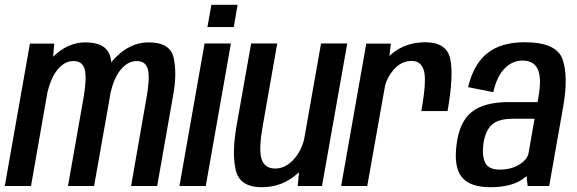

<svg xmlns="http://www.w3.org/2000/svg" viewBox="-39 -777 2410 802"><path d="M-19 0 86 -595H187.5L183 -540Q243.5 -600 318 -600Q408.5 -600 423 -535.5Q424.5 -526.5 426 -517Q434.5 -527.5 444.5 -537.5Q506 -600 582 -600Q672.5 -600 686.5 -535.2Q700.5 -470.5 685 -383.5L617.5 0H508.5L573 -369Q587.5 -449 579 -485.5Q570.5 -522 532 -522Q493 -522 462.5 -482.5Q436 -448 422.5 -388.5Q422 -386 422 -383.5L354 0H245L310 -369Q324 -449 315.2 -485.5Q306.5 -522 267.5 -522Q229 -522 198.5 -482.5Q173 -449.5 159.5 -393L90.5 0Z M710.5 0 815.5 -595.5H925.5L820.5 0ZM844 -757H953.5L937.5 -664H827.5Z M1204.5 0 1210 -57.5Q1208 -56 1206 -54Q1141.5 5 1054.5 5Q963.5 5 946.2 -64.8Q929 -134.5 948.5 -248L1010 -595.5H1119L1058.5 -251Q1040.5 -150 1054 -111.5Q1067.5 -73 1110.5 -73Q1153.5 -73 1188.5 -112Q1219.5 -146 1231.5 -196L1302 -595.5H1411.5L1306 0Z M1721 -313Q1743.5 -440 1732 -481.2Q1720.5 -522.5 1681 -522.5Q1637 -522.5 1605.5 -486Q1578.5 -455 1569.5 -419.5L1495 0H1386L1491 -595H1593.5L1587.5 -543Q1593 -548.5 1599 -553.5Q1657 -600.5 1737 -600.5Q1827 -600.5 1841.8 -530.8Q1856.5 -461 1830.5 -313Z M2165 0 2160.5 -41.5Q2153.5 -35.5 2145.5 -29.5Q2096 5 2009.5 5Q1924 5 1890 -37Q1856 -79 1868 -172.5Q1879.5 -267.5 1931.2 -309Q1983 -350.5 2086 -350.5H2206.5L2210.5 -374Q2224 -451.5 2207.2 -487.8Q2190.5 -524 2143 -524Q2101.5 -524 2069 -491.2Q2036.5 -458.5 2021.5 -392L1916 -413Q1940 -510.5 1997.5 -555.5Q2055 -600.5 2152 -600.5Q2286 -600.5 2310.8 -529.2Q2335.5 -458 2314 -334.5L2255 0ZM2169 -138.5 2194 -281H2104.5Q2042.5 -281 2015.5 -256Q1988.5 -231 1980.5 -178.5Q1973.5 -128 1987.2 -98.2Q2001 -68.5 2048.5 -68.5Q2096 -68.5 2130 -89.5Q2164 -110.5 2169 -138.5Z"/></svg>

Font: Anybody Medium
Style: Italic
Weight: 500
Italic angle: -10°
Designer: Tyler Finck
Foundry: Etcetera Type Company
Version: Version 1.010; ttfautohint (v1.8.3) -l 8 -r 50 -G 200 -x 14 